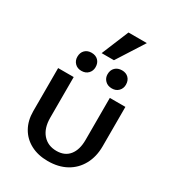

<svg xmlns="http://www.w3.org/2000/svg" viewBox="-200 -949 966 1068"><g transform="rotate(30 282.5 -415.0)"><path d="M275 7Q212 7 165 -18Q118 -43 92.5 -88Q67 -133 67 -193V-470H167V-209Q167 -142 200 -104Q233 -66 289 -66Q342 -66 370.5 -101.5Q399 -137 399 -200V-470H499V-217Q499 -150 471 -99Q443 -48 393 -20.5Q343 7 275 7ZM186 -521Q160 -521 144 -537.5Q128 -554 128 -578Q128 -605 144 -621Q160 -637 186 -637Q213 -637 229 -621Q245 -605 245 -578Q245 -554 229 -537.5Q213 -521 186 -521ZM382 -521Q355 -521 338.5 -537.5Q322 -554 322 -578Q322 -605 338.5 -621Q355 -637 382 -637Q408 -637 424 -621Q440 -605 440 -578Q440 -554 424 -537.5Q408 -521 382 -521ZM235 -663 307 -837H425L314 -663Z"/></g></svg>

Font: Ysabeau SC SemiBold
Style: Regular
Weight: 600
Designer: Christian Thalmann (Catharsis Fonts)
Version: Version 2.001;gftools[0.9.30]; featfreeze: smcp